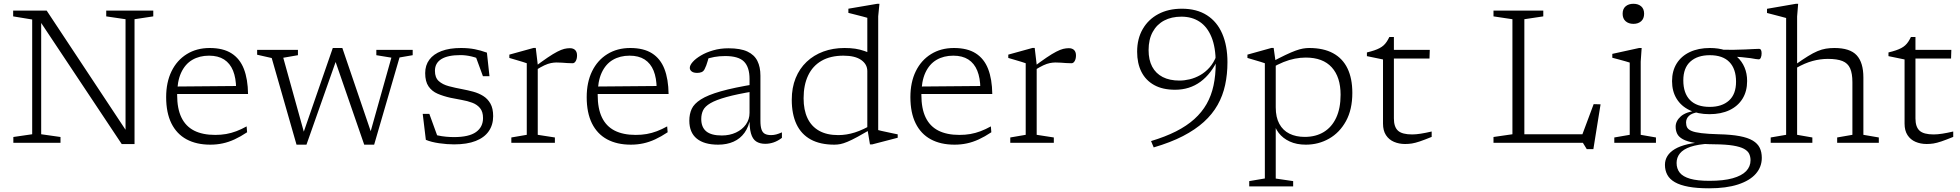

<svg xmlns="http://www.w3.org/2000/svg" viewBox="-20 -754 10352 1014"><path d="M150 -45V-651L49.5 -667.5V-698H226.5L660 -43L643 -17.5V-652.5L541 -667.5V-698H789.5V-667.5L690.5 -652.5V7H623L183 -654.5L197.5 -658.5V-45L299.5 -30.5V0H50.5V-30.5Z M1087.5 -500.5Q1158.5 -500.5 1202.8 -472.2Q1247 -444 1268 -390Q1289 -336 1290 -257.5H909L906 -297L1252 -300L1227 -286.5Q1226.5 -342 1210.8 -380.8Q1195 -419.5 1163.5 -439.8Q1132 -460 1084 -460Q1033.5 -460 995.5 -437.8Q957.5 -415.5 936.5 -369.8Q915.5 -324 915.5 -253.5Q915.5 -180.5 938 -133.8Q960.5 -87 1005.2 -64.2Q1050 -41.5 1116.5 -41.5Q1147 -41.5 1174.2 -46.2Q1201.5 -51 1228 -61Q1254.5 -71 1282.5 -86.5L1285 -55.5Q1250.5 -32.5 1219 -18Q1187.5 -3.5 1156.2 3.2Q1125 10 1090.5 10Q1017.5 10 965.2 -18.2Q913 -46.5 885.2 -102.5Q857.5 -158.5 857.5 -241Q857.5 -319.5 886 -377.8Q914.5 -436 966.5 -468.2Q1018.5 -500.5 1087.5 -500.5Z M2047 -449.5 1967.5 -462.5V-490.5H2159.5V-462.5L2090 -450.5L1956 10H1903.5L1746 -445.5L1759.5 -446.5L1598.5 10H1546L1415 -447.5L1338 -465V-490.5H1553.5V-462.5L1476 -449L1592 -31.5L1574.5 -30L1737.5 -500.5H1788L1946 -37H1931Z M2414.5 -500.5Q2454.5 -500.5 2486.8 -494.2Q2519 -488 2551.5 -476L2565 -351.5H2530.5L2487 -470L2537.5 -432Q2501 -448.5 2470.5 -455.8Q2440 -463 2412 -463Q2345 -463 2311 -442Q2277 -421 2277 -380Q2277 -344 2297.2 -325.8Q2317.5 -307.5 2350.5 -298.8Q2383.5 -290 2421.5 -283Q2450.5 -277.5 2479.2 -269.8Q2508 -262 2531.8 -247.2Q2555.5 -232.5 2570 -207Q2584.5 -181.5 2584.5 -140.5Q2584.5 -94.5 2561.2 -61Q2538 -27.5 2492.2 -9.5Q2446.5 8.5 2378 8.5Q2341 8.5 2299.2 2.5Q2257.5 -3.5 2229 -15.5L2212.5 -152.5H2247.5L2296.5 -17.5L2252.5 -50.5Q2270 -43.5 2291.8 -38.8Q2313.5 -34 2336 -32Q2358.5 -30 2377.5 -30Q2456.5 -30 2493.8 -56.5Q2531 -83 2531 -130.5Q2531 -164 2515.2 -183Q2499.5 -202 2474 -211.5Q2448.5 -221 2418.5 -226.2Q2388.5 -231.5 2359.5 -237.5Q2321.5 -246 2291.2 -259Q2261 -272 2243.2 -297.8Q2225.5 -323.5 2225.5 -368Q2225.5 -409 2247.5 -438.8Q2269.5 -468.5 2311.8 -484.5Q2354 -500.5 2414.5 -500.5Z M2989.5 -499.5Q3008 -499.5 3017.8 -489.5Q3027.5 -479.5 3027.5 -461.5Q3027.5 -443.5 3020.8 -431.8Q3014 -420 3004 -420Q2989.5 -420 2975.5 -421Q2961.5 -422 2947.8 -423Q2934 -424 2919.5 -424Q2905.5 -424 2890 -421Q2874.5 -418 2855 -409Q2835.5 -400 2808 -382.5L2795.5 -394.5Q2841 -429 2871.8 -449.8Q2902.5 -470.5 2923.5 -481.2Q2944.5 -492 2959.8 -495.8Q2975 -499.5 2989.5 -499.5ZM2820 -412.5V-42L2910.5 -28V0H2680.5V-28L2762 -42V-420Q2755.5 -422.5 2741 -427Q2726.5 -431.5 2707.5 -437Q2688.5 -442.5 2670 -448V-465.5L2798.5 -501H2809.5Z M3308.5 -500.5Q3379.5 -500.5 3423.8 -472.2Q3468 -444 3489 -390Q3510 -336 3511 -257.5H3130L3127 -297L3473 -300L3448 -286.5Q3447.5 -342 3431.8 -380.8Q3416 -419.5 3384.5 -439.8Q3353 -460 3305 -460Q3254.5 -460 3216.5 -437.8Q3178.5 -415.5 3157.5 -369.8Q3136.5 -324 3136.5 -253.5Q3136.5 -180.5 3159 -133.8Q3181.5 -87 3226.2 -64.2Q3271 -41.5 3337.5 -41.5Q3368 -41.5 3395.2 -46.2Q3422.5 -51 3449 -61Q3475.5 -71 3503.5 -86.5L3506 -55.5Q3471.5 -32.5 3440 -18Q3408.5 -3.5 3377.2 3.2Q3346 10 3311.5 10Q3238.5 10 3186.2 -18.2Q3134 -46.5 3106.2 -102.5Q3078.5 -158.5 3078.5 -241Q3078.5 -319.5 3107 -377.8Q3135.5 -436 3187.5 -468.2Q3239.5 -500.5 3308.5 -500.5Z M3969.5 -310 3963 -272Q3872 -257 3816.5 -241.5Q3761 -226 3732 -209Q3703 -192 3693.2 -171.5Q3683.5 -151 3683.5 -125.5Q3683.5 -82 3710 -60.2Q3736.5 -38.5 3792 -38.5Q3833.5 -38.5 3866.8 -54Q3900 -69.5 3919.2 -96.5Q3938.5 -123.5 3938.5 -158V-337Q3938.5 -399 3909.5 -428.5Q3880.5 -458 3810 -458Q3779 -458 3752.8 -453.2Q3726.5 -448.5 3700 -438.5L3725.5 -461Q3721.5 -446 3717.8 -432.8Q3714 -419.5 3710 -408.8Q3706 -398 3701.5 -389.5Q3695.5 -377 3685 -373Q3674.5 -369 3662.5 -369Q3642.5 -369 3632.8 -376.8Q3623 -384.5 3623 -395.5Q3623 -409.5 3638.5 -427Q3654 -444.5 3681.8 -461Q3709.5 -477.5 3746.8 -488.2Q3784 -499 3827 -499Q3890.5 -499 3927.2 -481.8Q3964 -464.5 3980 -432.2Q3996 -400 3996 -354.5V-116Q3996 -86.5 4001.8 -70Q4007.5 -53.5 4020 -47Q4032.5 -40.5 4052.5 -40.5Q4066 -40.5 4079.2 -44Q4092.5 -47.5 4109.5 -55V-26Q4088 -9.5 4066 -2Q4044 5.5 4021.5 5.5Q3992.5 5.5 3973.5 -7Q3954.5 -19.5 3946 -49.5Q3937.5 -79.5 3938.5 -132L3943 -133.5Q3935 -85 3912.2 -53.2Q3889.5 -21.5 3854 -5.8Q3818.5 10 3772.5 10Q3699 10 3659.8 -22Q3620.5 -54 3620.5 -117Q3620.5 -151.5 3633 -178.8Q3645.5 -206 3681.5 -229Q3717.5 -252 3786.8 -271.8Q3856 -291.5 3969.5 -310Z M4560.5 -378.5Q4560.5 -414.5 4528.2 -437.2Q4496 -460 4434.5 -460Q4366 -460 4319 -433Q4272 -406 4248 -355.5Q4224 -305 4224 -235Q4224 -173.5 4244.5 -130Q4265 -86.5 4305.8 -63.5Q4346.5 -40.5 4407 -40.5Q4450.5 -40.5 4494.8 -54.5Q4539 -68.5 4593 -100.5V-79Q4542.5 -49.5 4509.8 -31.8Q4477 -14 4455.2 -5Q4433.5 4 4418 7Q4402.5 10 4386.5 10Q4311.5 10 4261.5 -17.5Q4211.5 -45 4186.5 -98Q4161.5 -151 4161.5 -227Q4161.5 -291 4182 -341.5Q4202.5 -392 4240 -427.5Q4277.5 -463 4328.5 -481.8Q4379.5 -500.5 4440 -500.5Q4471.5 -500.5 4496.5 -496.8Q4521.5 -493 4546 -484.5Q4570.5 -476 4600 -462L4560.5 -434V-660Q4554.5 -662 4536 -666.8Q4517.5 -671.5 4496.2 -677Q4475 -682.5 4460.5 -686V-708L4613 -734H4624.5L4618 -668V-67Q4622.5 -65.5 4636 -62.5Q4649.5 -59.5 4666.2 -56Q4683 -52.5 4698 -49.2Q4713 -46 4721 -44.5V-26.5L4586.5 8.5H4574.5L4560.5 -75.5Z M5018 -500.5Q5089 -500.5 5133.2 -472.2Q5177.5 -444 5198.5 -390Q5219.5 -336 5220.5 -257.5H4839.5L4836.5 -297L5182.5 -300L5157.5 -286.5Q5157 -342 5141.2 -380.8Q5125.5 -419.5 5094 -439.8Q5062.5 -460 5014.5 -460Q4964 -460 4926 -437.8Q4888 -415.5 4867 -369.8Q4846 -324 4846 -253.5Q4846 -180.5 4868.5 -133.8Q4891 -87 4935.8 -64.2Q4980.5 -41.5 5047 -41.5Q5077.5 -41.5 5104.8 -46.2Q5132 -51 5158.5 -61Q5185 -71 5213 -86.5L5215.5 -55.5Q5181 -32.5 5149.5 -18Q5118 -3.5 5086.8 3.2Q5055.5 10 5021 10Q4948 10 4895.8 -18.2Q4843.5 -46.5 4815.8 -102.5Q4788 -158.5 4788 -241Q4788 -319.5 4816.5 -377.8Q4845 -436 4897 -468.2Q4949 -500.5 5018 -500.5Z M5624.5 -499.5Q5643 -499.5 5652.8 -489.5Q5662.5 -479.5 5662.5 -461.5Q5662.5 -443.5 5655.8 -431.8Q5649 -420 5639 -420Q5624.5 -420 5610.5 -421Q5596.5 -422 5582.8 -423Q5569 -424 5554.5 -424Q5540.5 -424 5525 -421Q5509.5 -418 5490 -409Q5470.5 -400 5443 -382.5L5430.5 -394.5Q5476 -429 5506.8 -449.8Q5537.5 -470.5 5558.5 -481.2Q5579.5 -492 5594.8 -495.8Q5610 -499.5 5624.5 -499.5ZM5455 -412.5V-42L5545.5 -28V0H5315.5V-28L5397 -42V-420Q5390.5 -422.5 5376 -427Q5361.5 -431.5 5342.5 -437Q5323.5 -442.5 5305 -448V-465.5L5433.5 -501H5444.5Z M6073 24.5 6059 -9Q6134 -31.5 6190.8 -60.2Q6247.5 -89 6287.5 -125Q6327.5 -161 6352.5 -205Q6377.5 -249 6389 -302.8Q6400.5 -356.5 6400.5 -420.5Q6400.5 -504 6378.2 -558.2Q6356 -612.5 6315.5 -639.2Q6275 -666 6219.5 -666Q6167 -666 6128.2 -645.5Q6089.5 -625 6067.8 -585.5Q6046 -546 6046 -489.5Q6046 -437.5 6065 -401.8Q6084 -366 6120.5 -347.2Q6157 -328.5 6209 -328.5Q6235 -328.5 6263.2 -335.2Q6291.5 -342 6318.5 -357.2Q6345.5 -372.5 6367.8 -397.5Q6390 -422.5 6404 -458.5L6415 -447Q6396.5 -406 6372.8 -374.8Q6349 -343.5 6320 -322.2Q6291 -301 6257.5 -290.5Q6224 -280 6186 -280Q6120 -280 6075.5 -304.8Q6031 -329.5 6008.2 -374.5Q5985.5 -419.5 5985.5 -481Q5985.5 -549.5 6015 -600.5Q6044.5 -651.5 6097.5 -679.8Q6150.5 -708 6221.5 -708Q6300.5 -708 6354.2 -673.5Q6408 -639 6435.2 -575.5Q6462.5 -512 6462.5 -425.5Q6462.5 -361.5 6450.2 -305Q6438 -248.5 6410.5 -199.8Q6383 -151 6337.8 -110Q6292.5 -69 6227.2 -35.2Q6162 -1.5 6073 24.5Z M7060 -253.5Q7060 -347 7013.2 -398.5Q6966.5 -450 6876 -450Q6847.5 -450 6818.2 -444.2Q6789 -438.5 6758 -426Q6727 -413.5 6692 -393V-424.5Q6737 -448.5 6768.5 -463.5Q6800 -478.5 6822 -486.5Q6844 -494.5 6861 -497.5Q6878 -500.5 6894 -500.5Q6969.5 -500.5 7020.2 -473Q7071 -445.5 7096.5 -392.5Q7122 -339.5 7122 -263.5Q7122 -175.5 7088.5 -114.5Q7055 -53.5 6999.2 -21.8Q6943.5 10 6876.5 10Q6827.5 10 6791.2 -6.8Q6755 -23.5 6733 -52.2Q6711 -81 6705 -117H6717.5V189L6809.5 202.5V230.5H6577.5V202.5L6660 188.5V-420Q6653.5 -422.5 6638.8 -427Q6624 -431.5 6605.2 -437Q6586.5 -442.5 6568 -448V-465.5L6695.5 -501H6706.5L6717.5 -422.5V-187Q6717.5 -134.5 6736.5 -99.8Q6755.5 -65 6790 -48Q6824.5 -31 6870.5 -31Q6929 -31 6971.5 -57Q7014 -83 7037 -132.8Q7060 -182.5 7060 -253.5Z M7341.5 -128.5Q7341.5 -83.5 7363.2 -63.8Q7385 -44 7438 -44Q7457.5 -44 7483.2 -48Q7509 -52 7541 -59.5V-31Q7503 -15.5 7478.5 -7.2Q7454 1 7436.5 3.8Q7419 6.5 7400.5 6.5Q7368.5 6.5 7341.8 -5Q7315 -16.5 7299.5 -40.5Q7284 -64.5 7284 -101V-440L7199 -457.5V-477Q7221.5 -482.5 7237.8 -488Q7254 -493.5 7266.2 -500Q7278.5 -506.5 7287.2 -514.5Q7296 -522.5 7303.2 -533.2Q7310.5 -544 7317.5 -558.5H7341.5V-473ZM7313.5 -445 7314 -490.5H7531L7529.5 -445Z M8395 33.5H8360L8339.5 0H7989V-45H8367L8329.5 -24.5L8396.5 -204L8433 -203ZM8030.5 -652.5V0H7867.5V-30.5L7967.5 -45V-652.5L7867.5 -667.5V-698H8130.5V-667.5Z M8606.5 -628Q8581 -628 8565.2 -642Q8549.5 -656 8549.5 -681.5Q8549.5 -707 8565.2 -720.5Q8581 -734 8606.5 -734Q8632 -734 8647.5 -720.5Q8663 -707 8663 -681.5Q8663 -656 8647.5 -642Q8632 -628 8606.5 -628ZM8650 -500.5 8645 -429V-42L8725.5 -28V0H8505.5V-28L8587 -42V-423.5Q8581.5 -425.5 8565.5 -430Q8549.5 -434.5 8530 -439.8Q8510.5 -445 8495 -449V-469.5L8636.5 -500.5Z M9006 240.5Q8942 240.5 8897.5 232.2Q8853 224 8825.5 208.2Q8798 192.5 8785.5 169.2Q8773 146 8773 116.5Q8773 91 8786 70Q8799 49 8825.5 33.2Q8852 17.5 8892.2 8Q8932.5 -1.5 8987 -4L9016.5 -6L9011 4.5Q8947 8 8908.2 21.2Q8869.5 34.5 8852 56.2Q8834.5 78 8834.5 106.5Q8834.5 137 8851.2 158Q8868 179 8906 190Q8944 201 9007.5 201Q9082.5 201 9130.5 187.5Q9178.5 174 9201.8 149.8Q9225 125.5 9225 92.5Q9225 73.5 9217.8 58.2Q9210.5 43 9190.5 32Q9170.5 21 9132.8 14.8Q9095 8.5 9033.5 8Q8970 7.5 8929.8 0.5Q8889.5 -6.5 8867.5 -18.8Q8845.5 -31 8837.5 -47.8Q8829.5 -64.5 8829.5 -85Q8829.5 -115 8856.5 -139.2Q8883.5 -163.5 8948 -172L8951 -162Q8915 -157 8899.8 -142.2Q8884.5 -127.5 8884.5 -107Q8884.5 -92 8890.2 -81Q8896 -70 8913.5 -62.5Q8931 -55 8965.5 -50.8Q9000 -46.5 9056.5 -45Q9123 -43.5 9167 -35.2Q9211 -27 9236.8 -11.5Q9262.5 4 9273.5 26.5Q9284.5 49 9284.5 79.5Q9284.5 127.5 9252.8 163.8Q9221 200 9159 220.2Q9097 240.5 9006 240.5ZM9008 -151Q8947.5 -151 8903 -172.2Q8858.5 -193.5 8834.5 -232.8Q8810.5 -272 8810.5 -325.5Q8810.5 -379.5 8835 -418.8Q8859.5 -458 8904.5 -479.2Q8949.5 -500.5 9010.5 -500.5Q9056 -500.5 9092.2 -488.5Q9128.5 -476.5 9154 -453.5Q9179.5 -430.5 9193.2 -398.2Q9207 -366 9207 -326Q9207 -272 9182.8 -232.8Q9158.5 -193.5 9113.8 -172.2Q9069 -151 9008 -151ZM9009.5 -189.5Q9074 -189.5 9111.2 -223Q9148.5 -256.5 9148.5 -322.5Q9148.5 -390 9113.5 -426.2Q9078.5 -462.5 9010 -462.5Q8945 -462.5 8907.5 -429Q8870 -395.5 8870 -329.5Q8870 -262 8905.2 -225.8Q8940.5 -189.5 9009.5 -189.5ZM9098.5 -457.5 9058 -491.5Q9100.5 -490.5 9135.5 -491Q9170.5 -491.5 9197 -492.8Q9223.5 -494 9241.8 -495Q9260 -496 9269.5 -496Q9277 -496 9280.2 -490Q9283.5 -484 9283.5 -472.5Q9283.5 -459 9279.5 -449.8Q9275.5 -440.5 9268.5 -440.5Q9262 -440.5 9252.5 -442.2Q9243 -444 9225.5 -446.8Q9208 -449.5 9177.5 -452.2Q9147 -455 9098.5 -457.5Z M9682.5 -28 9763 -42V-320Q9763 -366 9751 -393Q9739 -420 9710.8 -431.5Q9682.5 -443 9633.5 -443Q9593.5 -443 9552.8 -432Q9512 -421 9466.5 -395L9460 -411.5Q9499.5 -439.5 9527.8 -457Q9556 -474.5 9578.8 -484Q9601.5 -493.5 9622.8 -497Q9644 -500.5 9668 -500.5Q9750 -500.5 9785.5 -462.2Q9821 -424 9821 -344.5V-42L9902.5 -28V0H9682.5ZM9551.5 0H9331.5V-28L9413 -42V-659Q9406.5 -661 9390 -665.2Q9373.5 -669.5 9352.5 -675Q9331.5 -680.5 9312 -685.5V-707.5L9465 -734H9476.5L9471 -667V-42L9551.5 -28Z M10096 -128.5Q10096 -83.5 10117.8 -63.8Q10139.5 -44 10192.5 -44Q10212 -44 10237.8 -48Q10263.5 -52 10295.5 -59.5V-31Q10257.5 -15.5 10233 -7.2Q10208.5 1 10191 3.8Q10173.5 6.5 10155 6.5Q10123 6.5 10096.2 -5Q10069.5 -16.5 10054 -40.5Q10038.5 -64.5 10038.5 -101V-440L9953.5 -457.5V-477Q9976 -482.5 9992.2 -488Q10008.5 -493.5 10020.8 -500Q10033 -506.5 10041.8 -514.5Q10050.5 -522.5 10057.8 -533.2Q10065 -544 10072 -558.5H10096V-473ZM10068 -445 10068.5 -490.5H10285.5L10284 -445Z"/></svg>

Font: Newsreader 9pt Light
Style: Regular
Weight: 300
Designer: Hugues Gentile
Foundry: Production Type
Version: Version 1.003